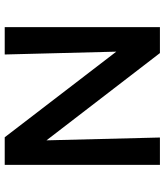

<svg xmlns="http://www.w3.org/2000/svg" viewBox="38 -736 698 814"><g transform="rotate(-90 387.0 -329.0)"><path d="M679 -658V0H569L199 -481L211 0H95V-658H212L575 -185L563 -658Z"/></g></svg>

Font: Ysabeau Infant
Style: Bold
Weight: 700
Designer: Christian Thalmann (Catharsis Fonts)
Version: Version 0.003